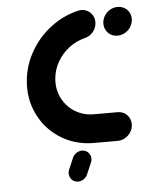

<svg xmlns="http://www.w3.org/2000/svg" viewBox="-50 -561 586 746"><g transform="rotate(-5 243.5 -187.5)"><path d="M60 -262.2Q65.2 -322.6 95.6 -375.7Q125.9 -428.9 174.4 -465.9Q223 -503 281.1 -517Q298.5 -521.5 313.9 -515.2Q329.3 -508.9 338 -494.6Q346.7 -480.4 345.2 -463Q343.7 -443.3 330.6 -428.3Q317.4 -413.3 298.5 -408.9Q265.2 -400.7 237.2 -379.4Q209.3 -358.1 191.7 -327.6Q174.1 -297 171.1 -262.2Q167.4 -221.1 184.6 -186.5Q201.9 -151.9 234.6 -131.5Q267.4 -111.1 308.5 -111.1H400.7Q415.9 -111.1 428 -103.7Q440 -96.3 446.3 -83.5Q452.6 -70.7 451.5 -55.6Q450.4 -40.4 441.7 -27.6Q433 -14.8 419.6 -7.4Q406.3 0 391.1 0H298.9Q227.8 0 170.7 -35.2Q113.7 -70.4 83.7 -130.7Q53.7 -191.1 60 -262.2ZM375.9 -463Q377.4 -478.1 385.9 -490.9Q394.4 -503.7 407.8 -511.1Q421.1 -518.5 436.3 -518.5Q451.5 -518.5 463.7 -511.1Q475.9 -503.7 482.2 -490.9Q488.5 -478.1 487 -463Q485.9 -447.8 477.2 -435Q468.5 -422.2 455.2 -414.8Q441.9 -407.4 426.7 -407.4Q411.5 -407.4 399.4 -414.8Q387.4 -422.2 381.1 -435Q374.8 -447.8 375.9 -463ZM193.3 95.9 212.2 51.9Q216.3 40.4 226.9 33Q237.4 25.6 249.6 25.6Q261.9 25.6 270.7 32.6Q279.6 39.6 282.6 50.9Q285.6 62.2 281.1 73.7L262.2 117.8Q258.1 129.3 247.6 136.7Q237 144.1 224.8 144.1Q212.6 144.1 203.7 137Q194.8 130 191.9 118.7Q188.9 107.4 193.3 95.9Z"/></g></svg>

Font: 26F Galaxy Sans Oblique
Style: Regular
Weight: 400
Italic angle: -5°
Designer: C₂₉H₂₅N₃O₅
Version: Version 1.200;FEAKit 1.0